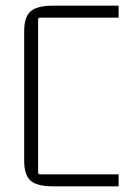

<svg xmlns="http://www.w3.org/2000/svg" viewBox="-20 -655 462 675"><path d="M397 -42V0H165Q111 0 88 -19.5Q65 -39 65 -90V-545Q65 -596 88 -615.5Q111 -635 165 -635H397V-593H121Q114 -593 114 -586V-49Q114 -42 121 -42Z"/></svg>

Font: Gemunu Libre ExtraLight
Style: Regular
Weight: 200
Designer: Puspanada Ekanayake, Sola Matas, Pathum Egodawatta, Kosala Senevirathne
Foundry: mooniak
Version: Version 1.100